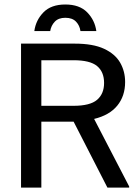

<svg xmlns="http://www.w3.org/2000/svg" viewBox="-20 -847 623 867"><path d="M166.7 0H75V-650H317.5Q400 -650 450 -626.7Q500 -603.3 522.5 -564.2Q545 -525 545 -476.7Q545 -413.3 509.6 -370Q474.2 -326.7 405 -310L563.3 -5V0H465L312.5 -297.5H166.7ZM166.7 -575V-369.2H311.7Q386.7 -369.2 418.3 -396.2Q450 -423.3 450 -472.5Q450 -522.5 418.3 -548.8Q386.7 -575 311.7 -575ZM206.7 -706.7H135Q141.7 -755.8 176.2 -791.2Q210.8 -826.7 275 -826.7Q339.2 -826.7 373.8 -791.2Q408.3 -755.8 415 -706.7H343.3Q340 -731.7 323.3 -749.2Q306.7 -766.7 275 -766.7Q244.2 -766.7 227.5 -749.2Q210.8 -731.7 206.7 -706.7Z"/></svg>

Font: Familjen Grotesk Variable
Style: Regular
Weight: 400
Designer: Anders Wikstroem, Jonas Baeckman, Matilda Gysing, Kristian Moeller
Foundry: Familjen STHLM AB
Version: Version 2.000